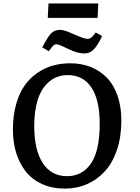

<svg xmlns="http://www.w3.org/2000/svg" viewBox="-20 -1083 815 1117"><path d="M262.2 -1063H551.8L547.9 -979H257.8ZM471.2 -772Q432.1 -772 381.8 -795.9Q377 -798.3 368.4 -802.2Q359.9 -806.2 355.5 -808.3Q351.1 -810.5 344 -813.7Q336.9 -816.9 332.8 -818.6Q328.6 -820.3 323.5 -822Q318.4 -823.7 314.7 -824.5Q311 -825.2 308.1 -825.2Q298.3 -825.2 289.6 -817.1Q280.8 -809.1 264.2 -785.2L226.1 -807.1Q255.9 -866.2 276.1 -887.7Q296.4 -909.2 327.1 -909.2Q333 -909.2 338.1 -908.7Q343.3 -908.2 349.6 -906.5Q356 -904.8 360.4 -903.6Q364.7 -902.3 373 -899.2Q381.3 -896 385.3 -894.3Q389.2 -892.6 400.1 -887.7Q411.1 -882.8 416 -880.9Q470.7 -856.9 488.8 -856.9Q501.5 -856.9 511 -864.3Q520.5 -871.6 537.1 -894L574.2 -873Q545.9 -814.5 523.2 -793.2Q500.5 -772 471.2 -772ZM55.2 -328.1Q55.2 -410.2 73.7 -476.3Q92.3 -542.5 123.8 -586.4Q155.3 -630.4 198.5 -659.7Q241.7 -689 289.1 -701.9Q336.4 -714.8 389.2 -714.8Q454.1 -714.8 508.3 -693.1Q562.5 -671.4 602.3 -630.1Q642.1 -588.9 664.1 -525.4Q686 -461.9 686 -381.8Q686 -287.6 660.6 -211.9Q635.3 -136.2 590.8 -87.2Q546.4 -38.1 486.6 -12Q426.8 14.2 356.9 14.2Q282.7 14.2 224.4 -12.5Q166 -39.1 129.4 -85.9Q92.8 -132.8 74 -194.3Q55.2 -255.9 55.2 -328.1ZM179.2 -349.1Q179.2 -211.4 228.5 -134.8Q277.8 -58.1 370.1 -58.1Q458.5 -58.1 509.3 -131.8Q560.1 -205.6 560.1 -363.8Q560.1 -501.5 512 -573.7Q463.9 -646 375 -646Q342.8 -646 314.5 -636Q286.1 -626 261 -603.5Q235.8 -581.1 217.8 -547.1Q199.7 -513.2 189.5 -462.6Q179.2 -412.1 179.2 -349.1Z"/></svg>

Font: Literata Book SemiBold
Style: Italic
Weight: 600
Italic angle: -3°
Designer: Latin by Veronika Burian and Jose Scaglione. Greek by Irene Vlachou. Cyrillic by Vera Evstafieva
Foundry: TypeTogether
Version: Version 1.003;PS 001.003;hotconv 1.0.88;makeotf.lib2.5.64775